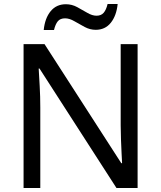

<svg xmlns="http://www.w3.org/2000/svg" viewBox="-20 -933 800 953"><path d="M663 0H558L176 -593H172Q174 -558 177 -506Q180 -454 180 -399V0H97V-714H201L582 -123H586Q585 -139 583.5 -171Q582 -203 580.5 -241Q579 -279 579 -311V-714H663ZM197 -784Q203 -843 231.5 -877.5Q260 -912 307 -912Q337 -912 363.5 -897.5Q390 -883 414 -869Q438 -855 459 -855Q482 -855 494.5 -869.5Q507 -884 514 -913H564Q558 -855 530 -820Q502 -785 455 -785Q427 -785 400.5 -799Q374 -813 349.5 -827.5Q325 -842 303 -842Q279 -842 267 -827.5Q255 -813 248 -784Z"/></svg>

Font: Noto Sans Tifinagh Ghat
Style: Regular
Weight: 400
Designer: JamraPatel
Foundry: JamraPatel LLC
Version: Version 2.006; ttfautohint (v1.8.4.7-5d5b)